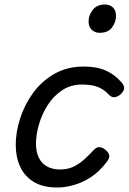

<svg xmlns="http://www.w3.org/2000/svg" viewBox="-20 -815 573 854"><path d="M235 19Q171 19 130 -6Q89 -31 69.5 -74Q50 -117 50 -171Q50 -226 69 -286.5Q88 -347 126 -400Q164 -453 221 -486Q278 -519 353 -519Q411 -519 451 -501Q491 -483 521 -448Q536 -430 531.5 -417.5Q527 -405 515 -394Q502 -384 489 -382.5Q476 -381 462 -396Q443 -417 415.5 -428Q388 -439 345 -439Q294 -439 255.5 -413Q217 -387 191.5 -346.5Q166 -306 153 -260.5Q140 -215 140 -176Q140 -141 152 -115Q164 -89 187.5 -75.5Q211 -62 245 -61Q279 -61 304.5 -72.5Q330 -84 352.5 -104Q375 -124 399 -150Q412 -163 426.5 -160Q441 -157 452 -146Q465 -134 466 -122Q467 -110 455 -95Q421 -50 382 -25.5Q343 -1 305 9Q267 19 235 19ZM423 -669Q403 -669 388.5 -682Q374 -695 374 -720Q374 -747 392.5 -771Q411 -795 447 -795Q467 -795 481.5 -782.5Q496 -770 496 -744Q496 -717 478.5 -693Q461 -669 423 -669Z"/></svg>

Font: Playwrite CU
Style: Regular
Weight: 400
Designer: Veronika Burian, José Scaglione
Foundry: TypeTogether
Version: Version 1.002